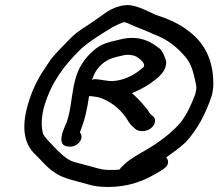

<svg xmlns="http://www.w3.org/2000/svg" viewBox="-20 -710 861 757"><path d="M112 -108 113 -107C141 -81 162 -51 198 -28C230 -6 278 3 328 17C385 35 474 28 528 6C560 -4 584 -20 608 -33L619 -40C629 -46 639 -54 642 -65C644 -74 642 -82 635 -89C660 -107 688 -127 712 -149C759 -200 792 -263 816 -336V-337C819 -349 820 -360 821 -371C823 -463 793 -534 727 -585C690 -615 644 -636 592 -652C573 -661 521 -690 482 -690H480C441 -688 408 -669 387 -653C364 -636 347 -625 322 -608C296 -592 271 -574 249 -550C231 -531 202 -503 182 -478C171 -463 163 -449 154 -436C127 -396 106 -353 90 -298C65 -212 74 -149 112 -108ZM292 -510C317 -535 352 -558 385 -579L424 -603C440 -611 454 -618 469 -623C473 -622 482 -620 491 -615C524 -600 554 -590 582 -577L583 -576C630 -560 667 -533 696 -502C725 -472 735 -454 746 -407C755 -368 757 -369 750 -339C734 -297 719 -263 693 -228C657 -186 606 -148 556 -119C527 -102 496 -86 469 -61L456 -48C455 -46 454 -45 450 -41C425 -39 388 -39 372 -45H370C336 -54 299 -64 267 -73C239 -84 219 -105 196 -128C181 -145 158 -165 150 -182C142 -209 142 -249 155 -293C183 -387 234 -452 292 -510ZM355 -398C350 -398 345 -397 342 -395C342 -397 345 -399 345 -401C360 -445 392 -474 437 -485L462 -491C484 -497 510 -493 522 -484C537 -473 550 -463 548 -448L545 -445V-444H544C540 -441 534 -435 523 -427C499 -410 466 -394 431 -391C425 -390 415 -390 409 -391L393 -393C381 -395 369 -397 357 -398ZM318 -260C324 -286 328 -308 331 -331C344 -331 351 -329 366 -327C412 -315 451 -282 474 -250C484 -238 486 -226 503 -211L513 -202C518 -197 529 -193 541 -193C566 -193 586 -209 590 -226C592 -235 592 -244 585 -250L574 -259C567 -266 567 -273 551 -290C539 -306 518 -327 500 -343C525 -353 553 -367 574 -382C601 -402 638 -427 635 -469L634 -471V-472C629 -487 623 -506 608 -520H606V-521C586 -536 560 -555 517 -560C490 -562 470 -559 448 -553L423 -547H421C396 -539 382 -536 360 -520C326 -494 295 -457 280 -408C264 -354 263 -309 252 -260C249 -249 247 -240 244 -231C239 -216 192 -132 253 -132H259C278 -132 297 -148 301 -165C303 -174 300 -181 295 -188C303 -209 312 -234 318 -260Z"/></svg>

Font: Stray Cat
Style: ExBdExtObl
Weight: 800
Version: Version 1.0